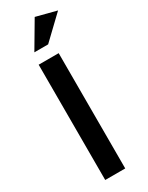

<svg xmlns="http://www.w3.org/2000/svg" viewBox="-240 -973 784 1014"><g transform="rotate(-30 152.0 -466.0)"><path d="M194 -703H72V0H194ZM85 -771H169L304 -900L180 -932Z"/></g></svg>

Font: Geom Medium
Style: Bold
Weight: 500
Version: Version 1.102